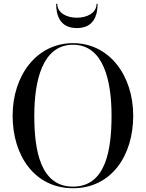

<svg xmlns="http://www.w3.org/2000/svg" viewBox="-20 -989 774 1019"><path d="M284 -969H278C278 -908 298 -840 388 -840C478 -840 498 -908 498 -969H492.5C492.5 -920 442 -895 388 -895C334 -895 284 -920 284 -969ZM367.5 10C570.5 10 687 -162 687 -375C687 -588 560.5 -760 367.5 -760C174 -760 47 -588 47 -375C47 -162 164.5 10 367.5 10ZM367.5 -751.5C531.5 -751.5 572 -557 572 -375C572 -193 541.5 1.5 367.5 1.5C193.5 1.5 162 -193 162 -375C162 -557 203.5 -751.5 367.5 -751.5Z"/></svg>

Font: Bodoni* 24
Style: Regular
Weight: 400
Version: Version 2.3